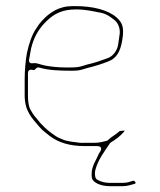

<svg xmlns="http://www.w3.org/2000/svg" viewBox="-20 -504 535 642"><path d="M94.6 -269.5C99.5 -273.1 102.7 -280.6 111.6 -278C141.2 -269.1 178.6 -267.5 218 -267.5C235 -267.5 245.4 -268.3 256.3 -271.9L273.7 -277.1C300.8 -283.8 318.2 -289.3 342.5 -298.7C369.7 -309.1 382.5 -332 388.6 -368.9L390.6 -382.6C391.3 -387.5 391.5 -392.9 391.5 -399.3C391.5 -422 382.8 -434.4 368.8 -446.5C341.2 -470.6 290 -483.5 234 -483.5C224.8 -483.5 217 -483.8 206.2 -482.6C164.4 -477.6 134.2 -452.4 111.1 -423.6L99.4 -406.1C86.8 -387.3 76.8 -358.2 70.2 -327.5C67.8 -315.2 66 -300.9 64.5 -283.9C63.3 -270.2 62.5 -252.3 62.5 -239V-186C62.5 -133 84.8 -111.3 111.5 -80.1C122.6 -67.2 127.5 -64.7 145.7 -49.8C175.6 -27 213.3 -15.5 264 -15.5H304C328.6 -15.5 314 4.5 314 4.5C310.1 9.6 307.8 16.3 304.2 23.6L295.3 41.4C289.5 54.1 286.5 64.7 286.5 77C286.5 81.8 286.3 85.5 287.3 91C290.1 105.6 315 118.5 347 118.5H390C406 118.5 414.2 114.8 429.8 110.9C437.7 108.6 430.5 100.1 425.5 100.3C415.6 103.3 406.1 107.5 390 107.5H347C331.5 107.5 318.5 103.7 307.4 98.2C299.3 94.1 298 88.6 297.5 77.3C297.1 75.1 297.4 69.3 299.1 63.1C308.1 30 328.1 4 344.2 -19.8C344.2 -19.8 347.8 -26.1 350.6 -27.7C366.8 -37.5 380.8 -47.9 391.6 -60.2C392.3 -61.1 396.1 -64.1 396.7 -67.3C392.4 -67.4 387.1 -66.6 380.3 -65.8C365.9 -53 352.4 -46.7 341.8 -36.2C340.6 -35 338.2 -33.4 336 -32.9C325.1 -30.1 311.8 -26.5 296 -26.5H262.8C259.2 -26.5 251.6 -25.9 247.2 -26.6C231.1 -28.6 205.2 -31 190.1 -37.5L176.1 -43.5C164.3 -48.6 138.3 -69 131.2 -76.2L119.2 -88.2C114.7 -92.6 111.5 -96.3 107.1 -102.3L95.5 -115.9C91.5 -120.5 88.7 -125.7 85.6 -131C74.9 -145.2 73.5 -167 73.5 -186V-258C73.5 -276.8 88.7 -269.6 94.6 -269.5ZM92.2 -292.7C71.4 -288.9 77.8 -307.7 77.8 -307.7C81.2 -323.2 82.3 -338.2 87.1 -353.7C97.6 -387.9 112.9 -411.8 137.4 -435.1C161 -457.4 187.5 -472.5 234 -472.5C267.3 -472.5 291.6 -466.1 317.2 -461.3C337.3 -457.6 351.7 -445.3 361.5 -438C374.6 -428.2 380.5 -411.6 380.5 -397C380.5 -392.6 380.4 -390.8 379.3 -384.7L377.4 -371.2C377 -368.4 376.2 -365.4 375.4 -357.8C373.6 -338.5 360.1 -316.2 339.1 -309.2C314.9 -300.5 299.1 -294.4 270.2 -287.9L254.6 -283C243.2 -279.5 231.7 -278.5 218 -278.5H197C175 -278.5 150.6 -281 131.2 -284.7C115.2 -287.8 102.1 -294.5 92.2 -292.7Z"/></svg>

Font: CiSf OpenHand
Style: Hln
Weight: 400
Foundry: Cannot Into Space Fonts
Version: Version 0.7892